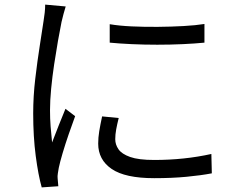

<svg xmlns="http://www.w3.org/2000/svg" viewBox="-20 -780 1040 833"><path d="M456 -675Q497 -668 551.5 -665.5Q606 -663 664.5 -663.5Q723 -664 776.5 -667Q830 -670 867 -676V-595Q827 -591 773.5 -588.5Q720 -586 662.5 -586Q605 -586 551 -588.5Q497 -591 456 -595ZM495 -268Q488 -240 484 -218Q480 -196 480 -176Q480 -153 494 -132.5Q508 -112 544.5 -99Q581 -86 649 -86Q780 -86 897 -112L899 -28Q852 -19 789 -13Q726 -7 649 -7Q523 -7 464.5 -47Q406 -87 406 -157Q406 -183 410.5 -210.5Q415 -238 423 -275ZM265 -752Q261 -739 255.5 -719Q250 -699 247 -685Q240 -651 231.5 -602.5Q223 -554 215 -501Q207 -448 202 -396Q197 -344 197 -302Q197 -265 199.5 -232Q202 -199 206 -162Q219 -196 235 -236.5Q251 -277 264 -308L306 -276Q293 -241 278 -197.5Q263 -154 251.5 -115Q240 -76 235 -52Q233 -41 231 -28Q229 -15 230 -7Q231 1 231.5 10.5Q232 20 233 28L161 33Q146 -20 135 -103.5Q124 -187 124 -288Q124 -362 133 -438.5Q142 -515 152.5 -581.5Q163 -648 169 -689Q172 -706 174 -725Q176 -744 176 -760Z"/></svg>

Font: Source Han Sans SC
Style: Regular
Weight: 400
Designer: Ryoko NISHIZUKA 西塚涼子 (kana, bopomofo & ideographs); Paul D. Hunt (Latin, Greek & Cyrillic); Sandoll Communications 산돌커뮤니
Foundry: Adobe
Version: Version 2.002;hotconv 1.0.116;makeotfexe 2.5.65601; ttfautoh